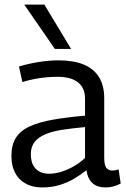

<svg xmlns="http://www.w3.org/2000/svg" viewBox="-20 -810 551 840"><path d="M30 -129Q30 -177 50 -208Q70 -239 111 -257.5Q152 -276 212 -286.5Q272 -297 352 -304V-379Q352 -425 321.5 -449.5Q291 -474 231 -474Q211 -474 186 -472Q161 -470 134 -465Q107 -460 78 -451L63 -519Q106 -532 151 -539Q196 -546 236 -546Q302 -546 346.5 -527.5Q391 -509 413.5 -472Q436 -435 436 -380V-120Q436 -87 445.5 -75.5Q455 -64 471 -64Q477 -64 484 -65Q491 -66 499 -69L508 -7Q493 1 476.5 5.5Q460 10 442 10Q406 10 385 -8.5Q364 -27 358 -65Q334 -46 304.5 -28.5Q275 -11 240.5 -0.5Q206 10 165 10Q134 10 109.5 1Q85 -8 67 -25.5Q49 -43 39.5 -69Q30 -95 30 -129ZM115 -136Q115 -93 136.5 -71.5Q158 -50 194 -50Q222 -50 250 -59Q278 -68 304.5 -83.5Q331 -99 352 -119V-254Q298 -249 254.5 -242.5Q211 -236 179.5 -223Q148 -210 131.5 -189Q115 -168 115 -136ZM220 -596 86 -790H174L291 -596Z"/></svg>

Font: Georama ExtraCondensed Thin
Style: Regular
Weight: 400
Version: Version 1.001